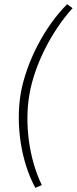

<svg xmlns="http://www.w3.org/2000/svg" viewBox="-20 -731 367 918"><path d="M149 167 180 154C119 29 96 -141 121 -281C145 -421 227 -582 327 -692L301 -711C193 -603 106 -435 79 -284C54 -134 81 43 149 167Z"/></svg>

Font: Fixel Display 20240404 ExLight
Style: Italic
Weight: 200
Italic angle: -10°
Designer: AlfaBravo + MacPaw
Foundry: Kyrylo Tkachov, Marchela Mozhyna, Serhii Makarenko, Maria Weinstein, Zakhar Kryvoshyya
Version: Version 1.211;Glyphs 3.2 (3225)